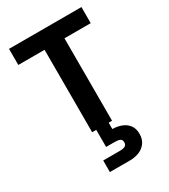

<svg xmlns="http://www.w3.org/2000/svg" viewBox="-230 -805 1036 1178"><g transform="rotate(-30 288.5 -216.0)"><path d="M32 -698H545V-584H359V0H218V-584H32ZM335 45Q369 45 399 56.5Q429 68 447 92Q465 116 465 154Q465 191 446.5 216.5Q428 242 398 254Q368 266 332 266H190V184H309Q332 184 345 177Q358 170 358 152Q358 133 345 127Q332 121 309 121H247V-5H335Z"/></g></svg>

Font: Parkinsans SemiBold
Style: Regular
Weight: 600
Designer: Red Stone, Indian Type Foundry
Foundry: Indian Type Foundry
Version: Version 1.000